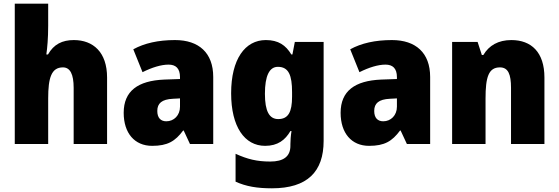

<svg xmlns="http://www.w3.org/2000/svg" viewBox="-20 -780 3027 1040"><path d="M241 -641V-760H60V0H241V-247C241 -358 258 -415 321 -415C360 -415 379 -378 379 -304V0H560V-360C560 -498 484 -563 380 -563C317 -563 271 -540 240 -485H231C236 -520 241 -572 241 -641Z M928 -563C837 -563 762 -546 702 -513L752 -389C804 -415 853 -430 893 -430C932 -430 955 -410 955 -362V-352L870 -349C727 -343 650 -287 650 -169C650 -59 709 10 804 10C888 10 929 -15 972 -73H975L1009 0H1135V-363C1135 -494 1057 -563 928 -563ZM917 -245 955 -247V-202C955 -155 922 -123 881 -123C851 -123 832 -141 832 -179C832 -220 856 -242 917 -245Z M1420 -563C1307 -563 1232 -459 1232 -275C1232 -93 1305 10 1416 10C1485 10 1525 -22 1553 -70H1559C1555 -46 1553 -18 1553 1V10C1553 68 1515 95 1444 95C1371 95 1320 82 1256 53V204C1313 230 1373 240 1453 240C1645 240 1733 150 1733 -17V-553H1577L1564 -485H1558C1528 -535 1488 -563 1420 -563ZM1485 -418C1544 -418 1562 -372 1562 -281V-256C1562 -174 1542 -135 1487 -135C1439 -135 1415 -177 1415 -272C1415 -369 1439 -418 1485 -418Z M2103 -563C2012 -563 1937 -546 1877 -513L1927 -389C1979 -415 2028 -430 2068 -430C2107 -430 2130 -410 2130 -362V-352L2045 -349C1902 -343 1825 -287 1825 -169C1825 -59 1884 10 1979 10C2063 10 2104 -15 2147 -73H2150L2184 0H2310V-363C2310 -494 2232 -563 2103 -563ZM2092 -245 2130 -247V-202C2130 -155 2097 -123 2056 -123C2026 -123 2007 -141 2007 -179C2007 -220 2031 -242 2092 -245Z M2750 -563C2679 -563 2629 -534 2598 -482H2590L2567 -553H2429V0H2610V-246C2610 -362 2626 -415 2688 -415C2733 -415 2748 -377 2748 -304V0H2929V-360C2929 -497 2858 -563 2750 -563Z"/></svg>

Font: Noto Sans Gujarati UI SemiCondensed Black
Style: Regular
Weight: 900
Width: 4
Designer: Jelle Bosma - Monotype Design Team, Universal Thirst
Foundry: Monotype Imaging Inc.
Version: Version 2.106